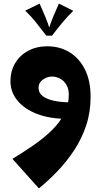

<svg xmlns="http://www.w3.org/2000/svg" viewBox="-20 -656 560 1066"><path d="M196 390 49 226Q110 189 166.5 150Q223 111 267 68Q311 25 336.5 -24Q362 -73 362 -130Q362 -164 348 -186.5Q334 -209 312.5 -220Q291 -231 269 -231Q242 -231 218 -214Q194 -197 194 -168Q194 -140 217 -122.5Q240 -105 279.5 -96.5Q319 -88 368 -88L356 4Q258 4 187 -23Q116 -50 77 -97.5Q38 -145 38 -205Q38 -261 64 -305Q90 -349 136.5 -374Q183 -399 242 -399Q312 -399 366 -366Q420 -333 451.5 -270.5Q483 -208 483 -119Q483 -33 458.5 40.5Q434 114 392.5 177Q351 240 300.5 293Q250 346 196 390ZM200 -636Q216 -600 231.5 -563Q247 -526 259 -486L237 -458Q206 -499 179.5 -532Q153 -565 120 -597ZM307 -636 387 -596Q354 -564 327 -531.5Q300 -499 269 -458H237L248 -486Q260 -526 275.5 -563.5Q291 -601 307 -636Z"/></svg>

Font: Marhey Light SemiBold
Style: Regular
Weight: 600
Version: Version 1.000